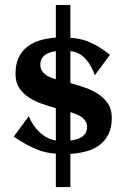

<svg xmlns="http://www.w3.org/2000/svg" viewBox="-20 -738 507 774"><path d="M263.7 -286.1V-171.4Q275.9 -172.9 288.1 -176.3Q300.3 -179.7 309.8 -186Q319.3 -192.4 325.2 -202.1Q331.1 -211.9 331.1 -226.6Q331.1 -239.3 325.2 -248.8Q319.3 -258.3 309.8 -265.4Q300.3 -272.5 288.3 -277.3Q276.4 -282.2 263.7 -286.1ZM205.1 -418.5V-531.7Q193.4 -530.3 182.1 -526.6Q170.9 -522.9 162.1 -516.8Q153.3 -510.7 147.9 -501Q142.6 -491.2 142.6 -477.5Q142.6 -464.4 147.9 -454.8Q153.3 -445.3 162.1 -438.2Q170.9 -431.2 182.1 -426.5Q193.4 -421.9 205.1 -418.5ZM263.7 16.1H205.1V-118.7Q184.1 -120.1 164.8 -124.3Q145.5 -128.4 125.7 -136.7Q106 -145 84 -157.2Q62 -169.4 35.2 -187L96.2 -269.5Q103.5 -251 114.5 -234.6Q125.5 -218.3 139.2 -205.3Q152.8 -192.4 169.4 -183.6Q186 -174.8 205.1 -171.9V-301.8Q177.7 -309.6 149.2 -319.6Q120.6 -329.6 96.7 -345Q72.8 -360.4 57.6 -383.3Q42.5 -406.2 42.5 -440.4Q42.5 -479.5 55.4 -506.3Q68.4 -533.2 90.8 -550.3Q113.3 -567.4 142.6 -575.7Q171.9 -584 205.1 -586.4V-717.8H263.7V-585.4Q281.2 -584.5 299.6 -581.1Q317.9 -577.6 337.2 -569.8Q356.4 -562 377.7 -549.3Q398.9 -536.6 423.3 -517.1L362.3 -434.6Q349.1 -473.6 325.4 -500.2Q301.8 -526.9 263.7 -532.2V-403.3Q291 -395.5 320.6 -385.5Q350.1 -375.5 374.5 -359.9Q398.9 -344.2 414.8 -321Q430.7 -297.9 430.7 -263.7Q430.7 -223.6 417 -196.5Q403.3 -169.4 380.4 -152.6Q357.4 -135.7 327.1 -127.7Q296.9 -119.6 263.7 -117.7Z"/></svg>

Font: Aclonica
Style: Regular
Weight: 400
Designer: Astigmatic (AOETI)
Foundry: Astigmatic (AOETI)
Version: Version 1.000